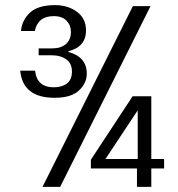

<svg xmlns="http://www.w3.org/2000/svg" viewBox="-20 -730 695 750"><path d="M193 -348Q69 -348 59 -454H117Q124 -389 190 -389Q222 -389 241.5 -404Q261 -419 261 -450Q261 -483 238.5 -498.5Q216 -514 184 -514H131V-541H184Q218 -541 237.5 -558Q257 -575 257 -605Q257 -631 240 -649Q223 -667 190 -667Q128 -667 116 -609H62Q66 -652 97.5 -681Q129 -710 195 -710Q245 -710 280.5 -684Q316 -658 316 -611Q316 -547 247 -530V-527Q319 -508 319 -442Q319 -406 289 -377Q259 -348 193 -348ZM215 0H146L499 -706H568ZM571 0H515V-72H335V-106L498 -354H571V-109H621V-72H571ZM518 -109V-299L392 -109Z"/></svg>

Font: Ulagadi Sans Light
Style: Regular
Weight: 300
Designer: Ninad Kale (Devanagari), Jonny Pinhorn (Latin)
Foundry: Indian Type Foundry
Version: Version 3.01;March 29, 2020;FontCreator 12.0.0.2522 64-bit; 